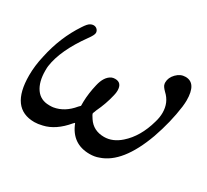

<svg xmlns="http://www.w3.org/2000/svg" viewBox="-99 -595 820 759"><g transform="rotate(30 311.0 -216.0)"><path d="M554 -443Q604 -443 604 -364Q604 -353 602 -335Q592 -259 564 -179Q508 -25 418 4Q400 11 377 11Q297 11 267 -66Q266 -68 260 -61Q214 -6 161 6Q141 11 125 11Q15 11 15 -139Q15 -183 26 -230Q47 -329 99 -407Q113 -429 123 -434Q130 -438 137 -438Q147 -438 153.5 -431.5Q160 -425 160 -416Q160 -406 143 -383Q73 -286 62 -208Q61 -202 61 -187Q61 -136 82 -106Q103 -76 143 -76Q155 -76 161 -77Q209 -85 245 -129L253 -137V-156Q254 -195 264 -237Q274 -281 301 -294Q308 -297 317 -297Q348 -297 348 -261Q348 -251 345 -239Q335 -195 314 -151Q313 -148 311.5 -144Q310 -140 309 -138L308 -135Q308 -130 319 -114Q344 -76 393 -76Q432 -76 467 -107Q517 -151 539 -230Q546 -253 546 -274Q546 -321 513 -351Q497 -367 496 -376Q495 -379 495 -384Q495 -406 513 -424.5Q531 -443 554 -443Z"/></g></svg>

Font: KaTeX_Math
Style: Italic
Weight: 400
Version: Version 3699957226